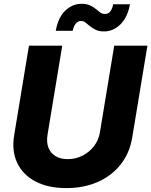

<svg xmlns="http://www.w3.org/2000/svg" viewBox="-20 -964 783 994"><path d="M323.2 9.8Q229 9.8 163.6 -24.7Q98.1 -59.1 69.1 -120.8Q40 -182.6 53.2 -263.2L129.9 -727.5H302.2L226.1 -266.6Q219.7 -228 230.7 -199.7Q241.7 -171.4 267.3 -155.8Q293 -140.1 330.6 -140.1Q373 -140.1 408.4 -158.7Q443.8 -177.2 467.3 -208.3Q490.7 -239.3 497.1 -277.8L571.3 -727.5H743.2L664.6 -252.4Q651.4 -171.4 604.5 -112.3Q557.6 -53.2 485.4 -21.7Q413.1 9.8 323.2 9.8ZM519 -801.3Q493.7 -801.3 476.3 -809.3Q459 -817.4 446.3 -828.1Q433.6 -838.9 422.9 -847.2Q412.1 -855.5 399.4 -855.5Q383.3 -855.5 372.3 -841.8Q361.3 -828.1 356.4 -804.7H268.6Q281.2 -874 318.1 -909.2Q355 -944.3 402.8 -944.3Q427.7 -944.3 445.3 -936.5Q462.9 -928.7 475.6 -918Q488.3 -907.2 499 -899.4Q509.8 -891.6 522.5 -891.6Q541 -891.6 551 -904.5Q561 -917.5 565.9 -941.9H652.8Q640.6 -873.5 603 -837.4Q565.4 -801.3 519 -801.3Z"/></svg>

Font: Inter 18pt ExtraBold
Style: Italic
Weight: 800
Italic angle: -9.3988°
Designer: Rasmus Andersson
Foundry: rsms
Version: Version 4.001;git-66647c0bb